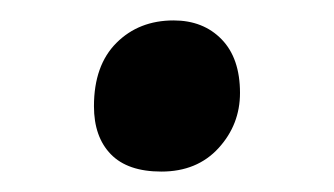

<svg xmlns="http://www.w3.org/2000/svg" viewBox="-20 -460 327 188"><path d="M138 -292Q105 -292 88.5 -309Q72 -326 72 -356Q72 -396 94 -418Q116 -440 150 -440Q179 -440 197 -421.5Q215 -403 215 -369Q215 -338 194 -315Q173 -292 138 -292Z"/></svg>

Font: Noto Sans Avestan
Style: Regular
Weight: 400
Designer: Monotype Design Team
Foundry: Monotype Imaging Inc.
Version: Version 2.003; ttfautohint (v1.8.4.7-5d5b)